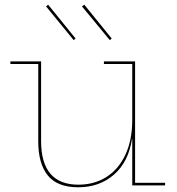

<svg xmlns="http://www.w3.org/2000/svg" viewBox="-20 -785 748 813"><path d="M679 -11V0H540V-197H539Q524 -99 462.5 -45.5Q401 8 311 8Q223 8 182.5 -42Q142 -92 142 -186V-514H24V-525H154V-188Q154 -3 312 -3Q379 -3 430.5 -35.5Q482 -68 511 -130Q540 -192 540 -277V-514H420V-525H552V-11ZM300 -622 292 -615 175 -758 184 -765ZM453 -622 445 -615 327 -758 337 -765Z"/></svg>

Font: Hepta Slab Thin
Style: Regular
Weight: 250
Designer: Michael LaGattuta
Foundry: Michael LaGattuta
Version: Version 1.100; ttfautohint (v1.8) -l 8 -r 50 -G 200 -x 14 -D